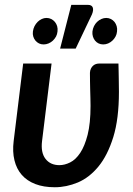

<svg xmlns="http://www.w3.org/2000/svg" viewBox="-20 -780 560 808"><path d="M32 0ZM197 -512.5H77.5L37.5 -186.5C33.8 -156.5 34.9 -129.5 40.8 -105.5C46.6 -81.5 56.8 -61.1 71.5 -44.2C86.2 -27.4 105.2 -14.5 128.5 -5.5C151.8 3.5 179.2 8 210.5 8C243.2 8 275.6 1.2 307.8 -12.2C339.9 -25.8 368.8 -48.2 394.5 -79.5C420.2 -110.8 440.9 -152.1 456.8 -203.2C472.6 -254.4 480.5 -317.7 480.5 -393C480.5 -399.7 480.4 -408 480.2 -418C480.1 -428 479.9 -438.6 479.8 -449.8C479.6 -460.9 479.4 -472 479.2 -483C479.1 -494 478.8 -503.8 478.5 -512.5H396C392 -512.5 387.9 -511.8 383.8 -510.5C379.6 -509.2 375.7 -506.9 372 -503.8C368.3 -500.6 365.2 -496.5 362.8 -491.5C360.2 -486.5 358.8 -480.5 358.5 -473.5C358.5 -462.5 358.6 -451 358.8 -439C358.9 -427 359.2 -414.8 359.5 -402.5C359.8 -390.2 360.2 -378.2 360.5 -366.5C360.8 -354.8 361 -344 361 -334C361 -285.3 356.9 -245 348.8 -213C340.6 -181 330.2 -155.5 317.5 -136.5C304.8 -117.5 290.8 -104.2 275.2 -96.5C259.8 -88.8 244.7 -85 230 -85C204.7 -85 185.2 -93.8 171.5 -111.5C157.8 -129.2 153 -154.2 157 -186.5ZM233 -575.5H298.5L367 -719.5C372 -731.8 373.1 -741.6 370.2 -748.8C367.4 -755.9 360.7 -759.5 350 -759.5H280ZM472.5 -647.5C473.5 -655.5 473 -662.9 471 -669.8C469 -676.6 465.9 -682.6 461.8 -687.8C457.6 -692.9 452.5 -697 446.5 -700C440.5 -703 434 -704.5 427 -704.5C420 -704.5 413.2 -703 406.5 -700C399.8 -697 393.8 -692.9 388.5 -687.8C383.2 -682.6 378.8 -676.6 375.5 -669.8C372.2 -662.9 370 -655.5 369 -647.5C368.3 -639.8 369 -632.8 371 -626.2C373 -619.8 376 -614 380 -609C384 -604 389 -600.1 395 -597.2C401 -594.4 407.5 -593 414.5 -593C421.5 -593 428.3 -594.4 435 -597.2C441.7 -600.1 447.7 -604 453 -609C458.3 -614 462.8 -619.8 466.2 -626.2C469.8 -632.8 471.8 -639.8 472.5 -647.5ZM222 -647.5C223 -655.5 222.5 -662.9 220.5 -669.8C218.5 -676.6 215.3 -682.6 211 -687.8C206.7 -692.9 201.5 -697 195.5 -700C189.5 -703 182.8 -704.5 175.5 -704.5C168.8 -704.5 162.2 -703 155.8 -700C149.2 -697 143.4 -692.9 138.2 -687.8C133.1 -682.6 128.8 -676.6 125.2 -669.8C121.8 -662.9 119.5 -655.5 118.5 -647.5C117.5 -639.8 118 -632.8 120 -626.2C122 -619.8 125.1 -614 129.2 -609C133.4 -604 138.4 -600.1 144.2 -597.2C150.1 -594.4 156.5 -593 163.5 -593C170.5 -593 177.4 -594.4 184.2 -597.2C191.1 -600.1 197.2 -604 202.5 -609C207.8 -614 212.2 -619.8 215.8 -626.2C219.2 -632.8 221.3 -639.8 222 -647.5Z"/></svg>

Font: Lato
Style: Bold Italic
Weight: 700
Italic angle: -7°
Designer: Lukasz Dziedzic
Foundry: tyPoland Lukasz Dziedzic
Version: Version 2.007; 2014-02-27